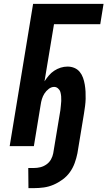

<svg xmlns="http://www.w3.org/2000/svg" viewBox="-20 -755 555 992"><path d="M156 217H127L126 113H155Q172 113 188.5 109Q205 105 220 94.5Q235 84 243.5 68.5Q252 53 255 37L292 -186Q293 -198 294.5 -210Q296 -222 296.5 -233.5Q297 -245 296 -257Q295 -269 292 -279.5Q289 -290 280 -298Q271 -306 260 -306Q245 -306 231.5 -295.5Q218 -285 209.5 -271.5Q201 -258 196.5 -243Q192 -228 190 -213L155 0H30L151 -735H515L498 -630H259L210 -335Q220 -350 232 -364.5Q244 -379 260 -389.5Q276 -400 293.5 -405.5Q311 -411 329 -411Q348 -411 364.5 -404Q381 -397 392 -383.5Q403 -370 409 -353Q415 -336 418 -318Q421 -300 422 -281.5Q423 -263 422.5 -244.5Q422 -226 419.5 -207Q417 -188 414 -169L380 37Q375 62 366 87Q357 112 341.5 134Q326 156 303.5 172.5Q281 189 256.5 199.5Q232 210 206.5 213.5Q181 217 156 217Z"/></svg>

Font: Iosevka Curly Extrabold
Style: Italic
Weight: 800
Italic angle: -9°
Monospace: yes
Designer: Belleve Invis
Foundry: Belleve Invis
Version: Version 22.1.2; ttfautohint (v1.8.4)